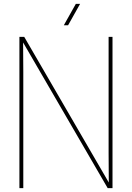

<svg xmlns="http://www.w3.org/2000/svg" viewBox="-20 -970 680 990"><path d="M541 -28.8 540 -180.2V-779.8H560.1V0H535.2L99.1 -751L100.1 -600.1V0H80.1V-779.8H105ZM371.1 -950.2H393.1L331.1 -839.8H309.1Z"/></svg>

Font: Cooper Hewitt
Style: Thin
Weight: 701
Designer: Village Type and Design LLC
Foundry: Cooper Hewitt Smithsonian Design Museum
Version: 1.000